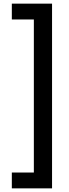

<svg xmlns="http://www.w3.org/2000/svg" viewBox="-20 -819 381 1055"><path d="M45 129H166V-712H45V-799H266V216H45Z"/></svg>

Font: Noto Sans Sinhala ExtraCondensed SemiBold
Style: Regular
Weight: 600
Width: 2
Designer: Jelle Bosma - Monotype Design Team
Foundry: Monotype Imaging Inc.
Version: Version 2.006; ttfautohint (v1.8.4.7-5d5b)